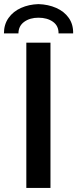

<svg xmlns="http://www.w3.org/2000/svg" viewBox="-20 -931 383 951"><path d="M110.4 -719.7H230V0H110.4ZM342.3 -765.6H270Q270.5 -803.2 242.2 -823.2Q213.9 -843.3 170.4 -843.3Q128.4 -843.3 100.1 -823Q71.8 -802.7 71.3 -765.6H-0.5Q-0.5 -810.1 22.5 -842.3Q45.4 -874.5 84.2 -891.8Q123 -909.2 170.4 -910.6Q218.8 -909.2 258.3 -891.8Q297.9 -874.5 320.6 -842.3Q343.3 -810.1 342.3 -765.6Z"/></svg>

Font: Reddit Sans SemiBold
Style: Regular
Weight: 600
Designer: Stephen Hutchings
Foundry: Reddit
Version: Version 1.013